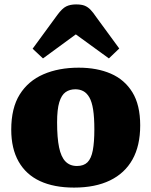

<svg xmlns="http://www.w3.org/2000/svg" viewBox="-20 -837 687 871"><path d="M316 14Q225 14 161.5 -15.5Q98 -45 64.5 -104Q31 -163 31 -249Q31 -347 69.5 -408.5Q108 -470 177 -500Q246 -530 337 -530Q420 -530 482.5 -503Q545 -476 580.5 -418.5Q616 -361 616 -268Q616 -176 581 -113.5Q546 -51 479 -18.5Q412 14 316 14ZM329 -84Q360 -84 377 -101Q394 -118 401 -155Q408 -192 408 -250Q408 -304 402.5 -339.5Q397 -375 385.5 -395Q374 -415 358 -423.5Q342 -432 322 -432Q296 -432 277.5 -419Q259 -406 249 -373.5Q239 -341 239 -282Q239 -212 248 -168.5Q257 -125 277 -104.5Q297 -84 329 -84ZM175 -572 128 -616 240 -769Q262 -799 280.5 -808Q299 -817 325 -817Q350 -817 364.5 -811Q379 -805 391 -792.5Q403 -780 417 -759L521 -617L474 -572L324 -681Z"/></svg>

Font: Literata 18pt ExtraBold
Style: Regular
Weight: 800
Designer: Latin by Veronika Burian and Jose Scaglione. Greek by Irene Vlachou. Cyrillic by Vera Evstafieva.
Foundry: TypeTogether
Version: Version 3.103;gftools[0.9.29]